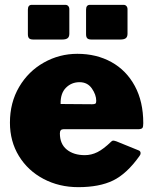

<svg xmlns="http://www.w3.org/2000/svg" viewBox="-20 -762 630 792"><path d="M330 -122Q357 -122 382 -134.5Q407 -147 439 -178Q443 -182 447 -182Q451 -182 460 -179L551 -142Q560 -139 560 -130Q560 -124 555 -118Q503 -45 446.5 -17.5Q390 10 303 10Q224 10 159.5 -24Q95 -58 58 -118.5Q21 -179 21 -256Q21 -339 59 -403.5Q97 -468 161 -504Q225 -540 299 -540Q378 -540 439.5 -506Q501 -472 536 -407.5Q571 -343 571 -254Q571 -240 568 -235Q565 -230 553 -229H242Q227 -229 227 -212Q227 -168 255.5 -145Q284 -122 330 -122ZM360 -332Q370 -332 373.5 -334.5Q377 -337 377 -346Q377 -371 359 -397Q341 -423 308 -423Q275 -423 252 -400Q229 -377 230 -333ZM266 -623Q266 -610 259 -604.5Q252 -599 237 -599H117Q105 -599 100 -604Q95 -609 95 -621V-722Q95 -742 111 -742H250Q257 -742 261.5 -737Q266 -732 266 -724ZM506 -623Q506 -610 499 -604.5Q492 -599 477 -599H357Q345 -599 340 -604Q335 -609 335 -621V-722Q335 -742 351 -742H490Q497 -742 501.5 -737Q506 -732 506 -724Z"/></svg>

Font: Libre Franklin Black
Style: Regular
Weight: 900
Designer: Pablo Impallari, Rodrigo Fuenzalida
Foundry: Impallari Type
Version: Version 1.002; ttfautohint (v1.5)